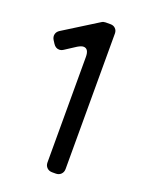

<svg xmlns="http://www.w3.org/2000/svg" viewBox="-134 -775 665 847"><g transform="rotate(20 199.0 -351.0)"><path d="M183 -34V-529Q183 -568 158 -568Q148 -568 131 -558L80 -525Q71 -519 61 -519Q44 -519 33 -536L24 -550Q16 -563 19 -576Q22 -589 35 -597L195 -697Q203 -702 213 -702H236Q250 -702 259 -693Q268 -684 268 -670V-34Q268 -19 258.5 -9.5Q249 0 234 0H217Q202 0 192.5 -9.5Q183 -19 183 -34Z"/></g></svg>

Font: Higure Gothic Medium
Style: Regular
Weight: 500
Designer: Yoshimichi Ohira
Foundry: Positype
Version: Version 1.000